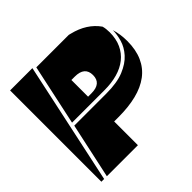

<svg xmlns="http://www.w3.org/2000/svg" viewBox="-174 -870 1041 1041"><g transform="rotate(-45 346.0 -350.0)"><path d="M227 -688H476L488 -685Q587 -661 637 -590Q643 -569 643 -541Q643 -491 625.5 -453Q608 -415 576 -389.5Q544 -364 499.5 -351.5Q455 -339 401 -339H152ZM149 -319H395Q478 -319 530 -340.5Q582 -362 611.5 -395Q641 -428 652 -466Q663 -504 663 -537Q677 -493 677 -441Q677 -373 655 -324Q633 -275 591 -243.5Q549 -212 488.5 -197Q428 -182 352 -182H318V0H80ZM38 -700H209L59 0H38ZM415 -441Q415 -505 339 -505H313V-377H339Q415 -377 415 -441Z"/></g></svg>

Font: J.M. Nexus Grotesque
Style: Regular
Weight: 900
Designer: deFharo
Foundry: deFharo
Version: Version 3.003